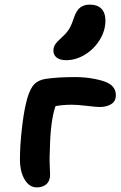

<svg xmlns="http://www.w3.org/2000/svg" viewBox="-20 -872 521 827"><path d="M265.1 -612.8Q238.3 -612.8 224.1 -624Q210 -635.3 210 -653.8Q210 -668.9 217.8 -680.7Q225.6 -692.4 245.1 -710Q267.1 -729.5 278.1 -747.8Q289.1 -766.1 298.8 -796.9Q309.6 -827.6 325.7 -839.8Q341.8 -852.1 366.2 -852.1Q399.4 -852.1 416.7 -834.5Q434.1 -816.9 434.1 -783.2Q434.1 -739.7 409.2 -699.7Q384.3 -659.7 345.2 -636.2Q306.2 -612.8 265.1 -612.8ZM138.2 -64.9Q106.4 -64.9 86.2 -98.6Q65.9 -132.3 65.9 -187Q65.9 -239.3 73.2 -308.3Q80.6 -377.4 90.8 -421.9Q102.5 -475.1 120.4 -500.5Q138.2 -525.9 176.8 -532.2Q227.5 -540 304.2 -540Q347.2 -540 387 -532.2Q426.8 -524.4 445.8 -514.2Q479 -496.6 479 -461.9Q479 -436 459.2 -423.6Q439.5 -411.1 408.2 -411.1Q396 -411.1 354.5 -416Q313 -420.9 290 -420.9Q251 -420.9 219.2 -415Q196.8 -352.1 194.8 -225.1Q193.4 -198.7 193.6 -181.2Q193.8 -163.6 194.8 -143.1Q195.8 -122.6 195.8 -120.1Q195.8 -92.8 180.2 -78.9Q164.6 -64.9 138.2 -64.9Z"/></svg>

Font: Shantell Sans Irregular Bouncy
Style: Regular
Weight: 600
Designer: Stephen Nixon, Anya Danilova, Shantell Martin
Foundry: Arrow Type
Version: Version 1.006;[9816181b4]